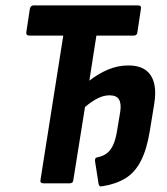

<svg xmlns="http://www.w3.org/2000/svg" viewBox="-20 -675 614 707"><path d="M356 11Q345 14 343 2L330 -81Q328 -95 340 -96Q360 -100 374 -111Q388 -122 397 -142Q406 -162 411 -193L423 -265Q427 -294 418 -309Q409 -324 383 -324Q362 -324 340 -313Q318 -302 293 -281L250 -12Q249 0 237 0H140Q127 0 129 -12L213 -544H88Q75 -544 77 -557L90 -643Q93 -655 103 -655H489Q501 -655 499 -643L486 -557Q485 -544 473 -544H335L309 -378Q341 -403 377 -418.5Q413 -434 453 -434Q511 -434 535 -397.5Q559 -361 548 -293L532 -195Q521 -126 499 -83Q477 -40 442 -18.5Q407 3 356 11Z"/></svg>

Font: Sofia Sans Condensed ExtraBold
Style: Italic
Weight: 800
Italic angle: -9°
Version: Version 4.100